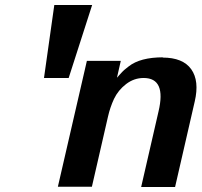

<svg xmlns="http://www.w3.org/2000/svg" viewBox="-20 -742 801 763"><path d="M627.9 -514.2 626 -513.2Q707 -513.2 740 -466.8Q772.9 -420.4 753.9 -338.9L675.8 1H541L609.9 -298.8Q641.6 -432.1 550.8 -432.1Q512.7 -432.1 481.2 -408Q449.7 -383.8 433.1 -349.1Q417.5 -315.4 409.2 -278.8L345.2 0H210L325.2 -500H460L444.8 -433.1Q448.2 -437 454.1 -443.6Q460 -450.2 461.7 -451.9Q463.4 -453.6 466.8 -457.3Q470.2 -460.9 473.1 -463.4Q476.1 -465.8 480.2 -469.2Q484.4 -472.7 491.2 -478Q537.1 -514.2 627.9 -514.2ZM346.2 -722.2 252.9 -432.1H154.8L195.8 -722.2Z"/></svg>

Font: Perun
Style: Bold Italic
Weight: 700
Italic angle: -12°
Foundry: Copyright (c) Stefan Peev, Context Ltd, 2016
Version: Version 001.000